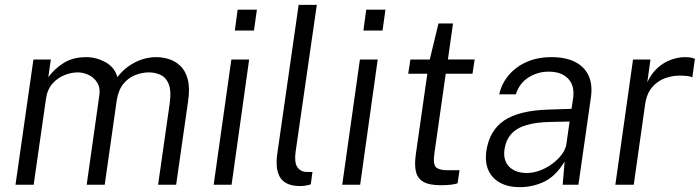

<svg xmlns="http://www.w3.org/2000/svg" viewBox="-20 -763 2890 793"><path d="M44 0 118 -517H190L179.5 -444Q203.5 -477.5 241.8 -502.2Q280 -527 336.5 -527Q377 -527 415 -506.5Q453 -486 465 -444.5Q494 -483 536.8 -505Q579.5 -527 625.5 -527Q651 -527 677.2 -519Q703.5 -511 724.8 -491Q746 -471 755.5 -435Q765 -399 756.5 -342.5L707.5 0H633L681 -336.5Q688 -387 677.2 -414.8Q666.5 -442.5 644.2 -453.2Q622 -464 595.5 -464Q567.5 -464 539.2 -453.2Q511 -442.5 490 -417.2Q469 -392 462 -347.5L412.5 0H338L390 -367.5Q395 -399.5 382 -421Q369 -442.5 346.8 -453.2Q324.5 -464 301 -464Q275 -464 246.8 -453Q218.5 -442 197 -418Q175.5 -394 170 -355.5L119 0Z M862.5 0 935.5 -517H1009L936.5 0ZM950 -637 961.5 -723H1041L1029 -637Z M1221.5 5.5Q1186 5.5 1165 -5.2Q1144 -16 1134.2 -35Q1124.5 -54 1123 -78.5Q1121.5 -103 1125.5 -130L1213.5 -743H1288.5L1201 -136.5Q1195 -94 1207.2 -74.2Q1219.5 -54.5 1244 -53L1270.5 -52.5L1263.5 -1.5Q1252 2 1240.5 3.8Q1229 5.5 1221.5 5.5Z M1393.5 0 1466.5 -517H1540L1467.5 0ZM1481 -637 1492.5 -723H1572L1560 -637Z M1800.5 2Q1753 2 1728.8 -12Q1704.5 -26 1698 -53.5Q1691.5 -81 1697 -122.5L1745 -458.5H1666L1675 -517H1755L1791 -666H1851L1830 -517.5H1940.5L1931.5 -458.5H1821L1774 -128.5Q1768 -84 1781 -72Q1794 -60 1828 -60H1878L1870 -6Q1861 -2.5 1843 -0.2Q1825 2 1800.5 2Z M2127 10Q2079.5 10 2046.2 -7.8Q2013 -25.5 1997.8 -58.5Q1982.5 -91.5 1988.5 -138Q2001 -224 2062.5 -265.5Q2124 -307 2248 -310.5L2340.5 -313.5L2347 -356.5Q2354.5 -409.5 2326.2 -438.5Q2298 -467.5 2245 -467Q2201.5 -467 2163.5 -443.5Q2125.5 -420 2110.5 -373.5H2042Q2051 -416 2079.8 -451Q2108.5 -486 2153.8 -506.5Q2199 -527 2257.5 -527Q2317.5 -527 2356.5 -506.5Q2395.5 -486 2411.8 -448.8Q2428 -411.5 2420.5 -360L2369 0H2304L2312 -95.5Q2274 -34 2226.5 -12Q2179 10 2127 10ZM2156.5 -48.5Q2182 -48.5 2209.2 -58.5Q2236.5 -68.5 2260.2 -86Q2284 -103.5 2300.2 -125Q2316.5 -146.5 2319.5 -169L2332.5 -261L2256.5 -259.5Q2195.5 -258.5 2154.8 -246.5Q2114 -234.5 2091.8 -209.8Q2069.5 -185 2063.5 -145Q2057.5 -99.5 2083.5 -74Q2109.5 -48.5 2156.5 -48.5Z M2521.5 0 2594.5 -517H2666.5L2653.5 -423.5Q2671 -460 2696.2 -482.8Q2721.5 -505.5 2751.2 -516.2Q2781 -527 2810 -527Q2822 -527 2833 -525.2Q2844 -523.5 2850 -519.5L2839.5 -443.5Q2832 -447.5 2819.8 -449Q2807.5 -450.5 2799.5 -450.5Q2765 -452.5 2731.8 -441.8Q2698.5 -431 2674.8 -404.2Q2651 -377.5 2644.5 -332L2597.5 0Z"/></svg>

Font: Public Sans Thin Light
Style: Italic
Weight: 300
Italic angle: -8°
Version: Version 2.001